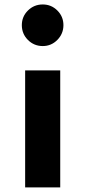

<svg xmlns="http://www.w3.org/2000/svg" viewBox="-20 -820 374 840"><path d="M167 -618.5Q204.5 -618.5 231 -645.5Q257.5 -672.5 257.5 -710Q257.5 -747.5 231 -774Q204.5 -800.5 167 -800.5Q129 -800.5 102.2 -774Q75.5 -747.5 75.5 -710Q75.5 -672 102.2 -645.2Q129 -618.5 167 -618.5ZM90 0H243.5V-512H90Z"/></svg>

Font: Spartan
Style: Bold
Weight: 700
Designer: Matt Bailey, Mirko Velimirovic
Foundry: Matt Bailey
Version: Version 1.003; ttfautohint (v1.8.3)